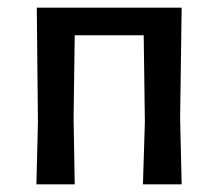

<svg xmlns="http://www.w3.org/2000/svg" viewBox="-20 -481 569 501"><path d="M75 0 79 -162 76 -461H454L450 -172L454 0H353L358 -162L355 -389H175L172 -172L175 0Z"/></svg>

Font: Alegreya Sans Medium
Style: Regular
Weight: 500
Designer: Juan Pablo del Peral
Foundry: Huerta Tipografica
Version: Version 2.007